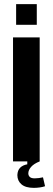

<svg xmlns="http://www.w3.org/2000/svg" viewBox="-20 -781 255 929"><path d="M43 0V-600H172V0ZM58 -661V-761H158V-661ZM64 66Q65 43 77.5 30.5Q90 18 112 14V-11H163L172 0Q144 11 130.5 26.5Q117 42 117 58Q117 68 124 75Q131 82 148 82Q157 82 168.5 80.5Q180 79 188 77L198 120Q187 124 172 126Q157 128 144 128Q104 128 84 111Q64 94 64 66Z"/></svg>

Font: Big Shoulders Display ExtraBold
Style: Regular
Weight: 800
Designer: Patric King
Foundry: XO Type Co
Version: Version 1.000; ttfautohint (v1.8.2)